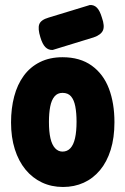

<svg xmlns="http://www.w3.org/2000/svg" viewBox="-20 -728 500 765"><path d="M231 17Q185 17 147 -1Q109 -19 81.5 -52.5Q54 -86 39 -133.5Q24 -181 24 -240Q24 -296 36.5 -343.5Q49 -391 74.5 -426Q100 -461 139 -480.5Q178 -500 229 -500Q299 -500 345.5 -466.5Q392 -433 414 -375Q436 -317 436 -241Q436 -179 421 -131Q406 -83 378.5 -50Q351 -17 313.5 0Q276 17 231 17ZM229 -124Q248 -124 260.5 -137.5Q273 -151 279 -177.5Q285 -204 285 -243Q285 -278 280 -304Q275 -330 263 -344Q251 -358 229 -358Q209 -358 197 -343.5Q185 -329 180 -303Q175 -277 175 -242Q175 -203 181 -177Q187 -151 199.5 -137.5Q212 -124 229 -124ZM190 -529Q173 -528 161 -540Q149 -552 141 -579Q130 -614 136.5 -631.5Q143 -649 174 -658L338 -708Q355 -709 366.5 -697Q378 -685 386 -658Q398 -624 390 -606.5Q382 -589 353 -579Z"/></svg>

Font: Fredoka Condensed SemiBold
Style: Regular
Weight: 600
Width: 3
Designer: Ben Nathan
Foundry: Milena B. Brandão, Ben Nathan
Version: Version 2.001